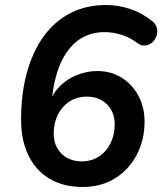

<svg xmlns="http://www.w3.org/2000/svg" viewBox="-20 -735 647 765"><path d="M310 10Q233 10 178 -22.5Q123 -55 93.5 -115.5Q64 -176 64 -258Q64 -361 87 -445Q110 -529 153.5 -589.5Q197 -650 260 -682.5Q323 -715 403 -715Q450 -715 496.5 -700Q543 -685 584 -653Q601 -640 605 -623.5Q609 -607 603.5 -591.5Q598 -576 586 -565.5Q574 -555 558 -553.5Q542 -552 525 -565Q497 -586 463.5 -596.5Q430 -607 396 -607Q336 -607 291.5 -574.5Q247 -542 220.5 -480.5Q194 -419 186 -332L183 -298H172Q179 -346 208.5 -380.5Q238 -415 280.5 -433.5Q323 -452 367 -452Q423 -452 465.5 -425Q508 -398 532 -352.5Q556 -307 556 -251Q556 -177 524.5 -117.5Q493 -58 437.5 -24Q382 10 310 10ZM305 -92Q345 -92 374.5 -111.5Q404 -131 420.5 -164.5Q437 -198 437 -240Q437 -273 423 -297.5Q409 -322 384 -336Q359 -350 326 -350Q287 -350 257 -330.5Q227 -311 210.5 -278Q194 -245 194 -202Q194 -170 208 -145Q222 -120 247.5 -106Q273 -92 305 -92Z"/></svg>

Font: Nunito ExtraLight
Style: Italic
Weight: 200
Italic angle: -9°
Designer: Vernon Adams
Foundry: Vernon Adams
Version: Version 3.602